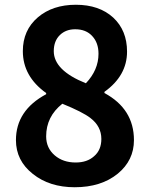

<svg xmlns="http://www.w3.org/2000/svg" viewBox="-20 -773 629 807"><path d="M118 -42Q47 -98 47 -184Q47 -309 174 -377V-382Q76 -452 76 -558Q76 -646 139 -700Q201 -753 299 -753Q397 -753 456 -699Q514 -645 514 -556Q514 -455 419 -387V-382Q543 -315 543 -184Q543 -99 475 -43Q405 14 294 14Q188 14 118 -42ZM394 -547Q394 -593 368 -621Q342 -650 296 -650Q257 -650 232 -626Q206 -601 206 -558Q206 -477 341 -423Q394 -479 394 -547ZM375 -116Q406 -142 406 -189Q406 -242 360 -277Q328 -302 242 -337Q174 -283 174 -200Q174 -151 210 -120Q245 -90 298 -90Q346 -90 375 -116Z"/></svg>

Font: `nÑOS-|
Style: Bold
Weight: 700
Designer: Ryoko NISHIZUKA ¬âXZm¬º[P (kana & ideographs); Paul D. Hunt (Latin, Greek & Cyrillic); Wenlong ZHANG _ e¬á¬ü¬ô (bopomof
Foundry: Adobe Systems Incorporated
Version: Version 1.00 June 24, 2014, initial release